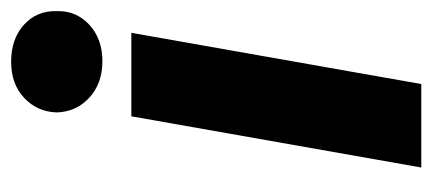

<svg xmlns="http://www.w3.org/2000/svg" viewBox="-236 -541 777 345"><g transform="rotate(-90 152.5 -368.5)"><path d="M24 0 116 -521H266L174 0ZM215 -573Q175 -573 149.5 -596.5Q124 -620 123 -655Q124 -690 149 -713.5Q174 -737 214 -737Q255 -737 280.5 -714Q306 -691 305 -655Q306 -620 280.5 -596.5Q255 -573 215 -573Z"/></g></svg>

Font: DM Sans 10pt Black
Style: Italic
Weight: 900
Italic angle: -10°
Version: Version 4.004;gftools[0.9.30]